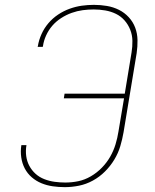

<svg xmlns="http://www.w3.org/2000/svg" viewBox="-20 -763 640 791"><path d="M247 8Q222 8 197.5 4.5Q173 1 151 -8Q129 -17 111 -32.5Q93 -48 82 -69Q71 -90 67.5 -115Q64 -140 68 -165H89Q85 -142 88 -120Q91 -98 101 -79.5Q111 -61 126.5 -47Q142 -33 162.5 -25Q183 -17 205 -14Q227 -11 249 -11Q276 -11 302.5 -16.5Q329 -22 354 -36.5Q379 -51 399.5 -72Q420 -93 434 -117.5Q448 -142 456 -168.5Q464 -195 468 -221L491 -358H243L246 -377H494L522 -547Q526 -571 525.5 -595Q525 -619 516.5 -640.5Q508 -662 493 -679Q478 -696 457.5 -706Q437 -716 413.5 -720Q390 -724 366 -724Q343 -724 320.5 -721Q298 -718 275.5 -710Q253 -702 232 -688.5Q211 -675 195.5 -657Q180 -639 170 -617Q160 -595 157 -573L156 -570H135L136 -573Q140 -598 151 -622.5Q162 -647 179.5 -667.5Q197 -688 219.5 -703Q242 -718 267 -727Q292 -736 317 -739.5Q342 -743 367 -743Q394 -743 420.5 -738.5Q447 -734 470 -722.5Q493 -711 510.5 -692Q528 -673 537 -649Q546 -625 546.5 -598Q547 -571 543 -544L489 -218Q484 -189 475.5 -160.5Q467 -132 451 -105.5Q435 -79 412.5 -56.5Q390 -34 362.5 -19Q335 -4 305.5 2Q276 8 247 8Z"/></svg>

Font: Iosevka Aile Thin Oblique
Style: Regular
Weight: 100
Italic angle: -9°
Designer: Belleve Invis
Foundry: Belleve Invis
Version: Version 31.1.0; ttfautohint (v1.8.4)